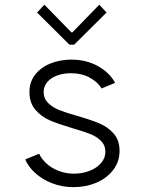

<svg xmlns="http://www.w3.org/2000/svg" viewBox="-20 -771 602 799"><path d="M85 -107.4 142.6 -131.3Q153.3 -108.9 174.3 -89.8Q195.3 -70.8 224.9 -59.6Q254.4 -48.3 288.1 -48.3Q322.8 -48.3 352.8 -60.1Q382.8 -71.8 400.6 -92.5Q418.5 -113.3 418.5 -139.2Q418.5 -166.5 400.4 -184.6Q382.3 -202.6 355.2 -213.4Q328.1 -224.1 280.8 -237.8Q223.1 -254.9 187.7 -270Q152.3 -285.2 127.4 -314Q102.5 -342.8 102.5 -388.7Q102.5 -429.7 126.2 -460.2Q149.9 -490.7 189.9 -506.8Q230 -522.9 277.3 -522.9Q338.4 -522.9 387.2 -496.1Q436 -469.2 459 -426.3L402.8 -402.8Q386.7 -429.7 353.3 -448Q319.8 -466.3 275.4 -466.3Q243.2 -466.3 217 -456.5Q190.9 -446.8 176.3 -429Q161.6 -411.1 161.6 -387.2Q162.1 -359.9 180.9 -341.8Q199.7 -323.7 227.3 -312.7Q254.9 -301.8 301.8 -288.6Q359.4 -272 394 -257.3Q428.7 -242.7 453.1 -215.1Q477.5 -187.5 477.5 -143.1Q477.5 -98.6 451.4 -64.2Q425.3 -29.8 381.6 -11Q337.9 7.8 286.1 7.8Q238.3 7.8 197 -8.3Q155.8 -24.4 126.7 -50.8Q97.7 -77.1 85 -107.4ZM277.3 -636.2H281.2L393.1 -751.5L423.3 -718.8L288.6 -585H269L134.3 -718.8L164.6 -751.5Z"/></svg>

Font: Reddit Mono Light
Style: Regular
Weight: 300
Monospace: yes
Designer: Stephen Hutchings
Foundry: Reddit
Version: Version 1.011